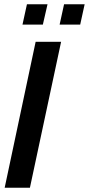

<svg xmlns="http://www.w3.org/2000/svg" viewBox="-20 -885 419 905"><path d="M2 0 148 -688H268L121 0ZM261 -769 282 -865H379L358 -769ZM86 -769 107 -865H204L182 -769Z"/></svg>

Font: Saira Condensed SemiBold
Style: Italic
Weight: 600
Width: 3
Italic angle: -12°
Designer: Hector Gatti with collaboration of the Omnibus-Type team
Foundry: Omnibus-Type
Version: Version 1.101